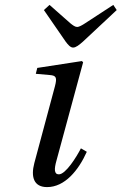

<svg xmlns="http://www.w3.org/2000/svg" viewBox="-20 -751 496 783"><path d="M159 -710 248 -581C257 -569 267 -557 278 -557C290 -557 303 -568 318 -581L456 -710L442 -731L327 -656C315 -648 302 -641 295 -641C286 -641 277 -648 267 -656L182 -731ZM120 -86C105 -29 118 12 172 12C244 12 300 -56 334 -132L310 -146C292 -111 248 -40 220 -40C200 -40 201 -63 210 -95L319 -497L314 -502L132 -474L126 -450L183 -445C210 -443 213 -434 204 -399Z"/></svg>

Font: Heuristica
Style: Italic
Weight: 400
Italic angle: -13°
Version: Version 1.0.1